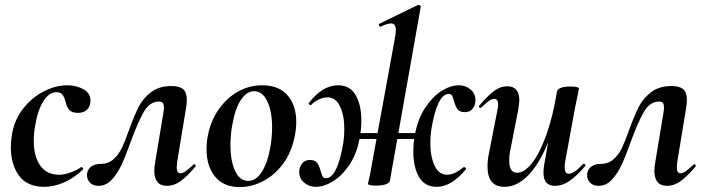

<svg xmlns="http://www.w3.org/2000/svg" viewBox="-20 -745 2864 779"><path d="M24 -147Q24 -172 29 -202Q39 -260 74.5 -305Q110 -350 158 -374.5Q206 -399 253 -399Q290 -399 318.5 -383Q347 -367 347 -337Q347 -314 333.5 -300.5Q320 -287 296 -287Q272 -287 261 -299.5Q250 -312 246 -332Q241 -351 233.5 -361Q226 -371 209 -371Q179 -371 156 -334.5Q133 -298 123 -237Q117 -204 117 -174Q117 -111 143 -73.5Q169 -36 221 -36Q241 -36 267 -45.5Q293 -55 309 -67H310Q313 -67 316 -64Q319 -61 317 -58Q281 -23 240 -5Q199 13 160 13Q90 13 57 -32.5Q24 -78 24 -147Z M333 -34Q333 -55 348 -67.5Q363 -80 388 -80Q419 -80 440 -98.5Q461 -117 474 -144Q487 -171 504 -219Q525 -277 543 -312Q561 -347 593.5 -371.5Q626 -396 676 -396Q707 -396 722.5 -383.5Q738 -371 738 -339Q738 -326 735 -308L699 -89Q697 -71 697 -66Q697 -42 712 -42Q722 -42 733.5 -50.5Q745 -59 765 -77Q767 -79 768 -79Q771 -79 773 -75.5Q775 -72 773 -69Q739 -29 712.5 -10Q686 9 658 9Q606 9 606 -52Q606 -70 610 -89L642 -282Q645 -299 645 -308Q645 -323 640 -328Q635 -333 625 -333Q588 -333 564 -292Q540 -251 510 -169Q489 -110 472.5 -75Q456 -40 433 -15.5Q410 9 380 9Q358 9 345.5 -3.5Q333 -16 333 -34Z M818 -139Q818 -169 823 -193Q834 -253 866.5 -300Q899 -347 945 -373Q991 -399 1044 -399Q1111 -399 1146.5 -358.5Q1182 -318 1182 -250Q1182 -223 1176 -193Q1163 -127 1128.5 -80.5Q1094 -34 1047.5 -10Q1001 14 953 14Q887 14 852.5 -28.5Q818 -71 818 -139ZM1077 -149Q1084 -188 1084 -228Q1084 -293 1064.5 -334Q1045 -375 1011 -375Q981 -375 957.5 -340Q934 -305 922 -236Q915 -197 915 -157Q915 -92 934 -51.5Q953 -11 987 -11Q1019 -11 1042.5 -48Q1066 -85 1077 -149Z M1473 0Q1474 -6 1479.5 -29Q1485 -52 1488 -74L1582 -589Q1586 -608 1586 -623Q1586 -650 1567 -650Q1551 -650 1525 -637H1524Q1519 -637 1517.5 -642.5Q1516 -648 1520 -649L1676 -725H1678Q1682 -725 1685 -722Q1688 -719 1687 -717L1562 -12Q1560 -3 1546 2.5Q1532 8 1506 8Q1473 8 1473 0ZM1194 -47Q1194 -66 1205 -81Q1216 -96 1237 -96Q1258 -96 1266.5 -84.5Q1275 -73 1281 -51Q1285 -36 1289 -29Q1293 -22 1302 -22Q1349 -22 1373 -166Q1377 -191 1377 -222Q1377 -277 1359.5 -313.5Q1342 -350 1309 -350Q1290 -350 1271 -340Q1252 -330 1242 -319H1240Q1237 -319 1234 -322Q1231 -325 1233 -327Q1288 -399 1352 -399Q1400 -399 1423 -359Q1446 -319 1446 -257Q1446 -218 1439 -184Q1428 -122 1398.5 -77.5Q1369 -33 1332 -10Q1295 13 1261 13Q1235 13 1214.5 -3.5Q1194 -20 1194 -47ZM1399 -205H1712L1708 -181H1396ZM1657 -129Q1657 -168 1664 -202Q1676 -264 1705.5 -308.5Q1735 -353 1771.5 -376Q1808 -399 1842 -399Q1868 -399 1888.5 -382.5Q1909 -366 1909 -338Q1909 -319 1898 -304.5Q1887 -290 1867 -290Q1845 -290 1836.5 -301.5Q1828 -313 1822 -335Q1818 -350 1814 -357Q1810 -364 1801 -364Q1754 -364 1730 -220Q1726 -195 1726 -164Q1726 -109 1743.5 -72.5Q1761 -36 1794 -36Q1824 -36 1861 -67H1863Q1866 -67 1869 -64Q1872 -61 1870 -58Q1812 13 1752 13Q1703 13 1680 -27Q1657 -67 1657 -129Z M1958 -69Q1958 -95 1963 -119L1998 -297Q2001 -312 2001 -321Q2001 -344 1985 -344Q1975 -344 1963.5 -335.5Q1952 -327 1933 -309Q1931 -307 1929 -307Q1926 -307 1924 -310.5Q1922 -314 1925 -317Q1959 -357 1984.5 -376Q2010 -395 2038 -395Q2087 -395 2087 -338Q2087 -324 2082 -297L2051 -138Q2046 -116 2046 -93Q2046 -44 2078 -44Q2107 -44 2138 -82.5Q2169 -121 2196 -196Q2223 -271 2240 -374L2258 -373Q2239 -255 2204 -168Q2169 -81 2123.5 -34Q2078 13 2027 13Q1958 13 1958 -69ZM2185 -44Q2185 -59 2188 -77L2240 -374Q2245 -394 2296 -394Q2313 -394 2321 -391.5Q2329 -389 2329 -386L2325 -365Q2315 -318 2314 -312L2273 -89Q2271 -80 2271 -67Q2271 -40 2288 -40Q2309 -40 2346 -80Q2347 -81 2349 -81Q2352 -81 2354 -77.5Q2356 -74 2354 -71Q2318 -29 2289.5 -10Q2261 9 2232 9Q2185 9 2185 -44Z M2362 -34Q2362 -55 2377 -67.5Q2392 -80 2417 -80Q2448 -80 2469 -98.5Q2490 -117 2503 -144Q2516 -171 2533 -219Q2554 -277 2572 -312Q2590 -347 2622.5 -371.5Q2655 -396 2705 -396Q2736 -396 2751.5 -383.5Q2767 -371 2767 -339Q2767 -326 2764 -308L2728 -89Q2726 -71 2726 -66Q2726 -42 2741 -42Q2751 -42 2762.5 -50.5Q2774 -59 2794 -77Q2796 -79 2797 -79Q2800 -79 2802 -75.5Q2804 -72 2802 -69Q2768 -29 2741.5 -10Q2715 9 2687 9Q2635 9 2635 -52Q2635 -70 2639 -89L2671 -282Q2674 -299 2674 -308Q2674 -323 2669 -328Q2664 -333 2654 -333Q2617 -333 2593 -292Q2569 -251 2539 -169Q2518 -110 2501.5 -75Q2485 -40 2462 -15.5Q2439 9 2409 9Q2387 9 2374.5 -3.5Q2362 -16 2362 -34Z"/></svg>

Font: Cormorant Infant
Style: Bold Italic
Weight: 700
Italic angle: -10°
Designer: Christian Thalmann (Catharsis Fonts)
Foundry: Catharsis Fonts
Version: Version 4.000